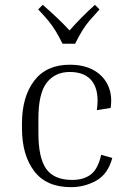

<svg xmlns="http://www.w3.org/2000/svg" viewBox="-20 -765 542 795"><path d="M269 -467Q208 -467 173.5 -422.5Q139 -378 139 -274V-214Q139 -111 171.5 -65.5Q204 -20 279 -20Q327 -20 356.5 -43Q386 -66 399 -124L445 -111Q427 -44 378.5 -17Q330 10 274 10Q172 10 121.5 -56.5Q71 -123 71 -234V-254Q71 -364 121.5 -430.5Q172 -497 269 -497Q329 -497 369.5 -473.5Q410 -450 428 -409.5Q446 -369 438 -318L381 -309Q392 -386 363 -426.5Q334 -467 269 -467ZM392 -726Q368 -700 351 -680Q334 -660 320.5 -638Q307 -616 291 -584H239Q223 -616 209.5 -638Q196 -660 179.5 -680Q163 -700 138 -726L157 -745Q189 -717 216.5 -691Q244 -665 268 -639Q291 -665 316.5 -691Q342 -717 373 -745Z"/></svg>

Font: Inria Serif Light
Style: Regular
Weight: 300
Designer: Black Foundry Team
Foundry: Black Foundry
Version: Version 1.000; ttfautohint (v1.8.3)